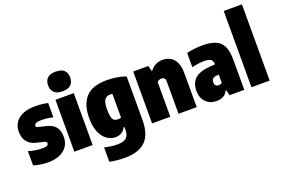

<svg xmlns="http://www.w3.org/2000/svg" viewBox="-126 -1247 2827 1912"><g transform="rotate(-20 1287.0 -291.5)"><path d="M186 11Q145 11 106.5 5.2Q68 -0.5 32 -13V-164Q64.5 -153 102.8 -146.5Q141 -140 182 -140Q218 -140 230.5 -148.8Q243 -157.5 243 -171Q243 -188.5 220 -194L140 -213Q81.5 -226.5 47.2 -265.8Q13 -305 13 -376Q13 -459.5 74.8 -509.2Q136.5 -559 257 -559Q294 -559 326.2 -555Q358.5 -551 386 -544V-393Q358.5 -400.5 329.8 -404.2Q301 -408 268 -408Q218.5 -408 202.8 -397.5Q187 -387 187 -375Q187 -360 211 -354L291 -335Q350.5 -321 383.8 -284Q417 -247 417 -175Q417 -89 354.5 -39Q292 11 186 11Z M465 0V-550H659V0ZM562 -605Q501.5 -605 473.2 -632.8Q445 -660.5 445 -709Q445 -758 473.2 -785.5Q501.5 -813 562 -813Q623 -813 651 -785.5Q679 -758 679 -709Q679 -660.5 651 -632.8Q623 -605 562 -605Z M917 230Q882 230 839.2 226Q796.5 222 758 213V61Q828.5 79 899 79Q958.5 79 988.2 54Q1018 29 1018 -33V-60H1009Q976.5 5 900 5Q855 5 813.2 -23.2Q771.5 -51.5 744.8 -111Q718 -170.5 718 -265Q718 -405.5 787 -482.2Q856 -559 1011 -559Q1060.5 -559 1113.8 -550.8Q1167 -542.5 1211 -526V-68Q1211 90 1137.2 160Q1063.5 230 917 230ZM986 -154Q1004.5 -154 1018 -160V-411Q1012 -412 1005.5 -412.5Q999 -413 993 -413Q956.5 -413 935.8 -386.5Q915 -360 915 -282Q915 -230 922.5 -202.2Q930 -174.5 945.8 -164.2Q961.5 -154 986 -154Z M1289 0V-550H1449L1463 -494H1471Q1519.5 -559 1603 -559Q1648 -559 1684 -539Q1720 -519 1741 -474Q1762 -429 1762 -354V0H1569V-339Q1569 -367.5 1558.2 -377.8Q1547.5 -388 1530 -388Q1500.5 -388 1482 -368V0Z M1971 11Q1901.5 11 1857.8 -34Q1814 -79 1814 -153Q1814 -235 1864.2 -281.2Q1914.5 -327.5 2032 -335L2079 -338Q2078 -375 2058.2 -390.5Q2038.5 -406 1986 -406Q1957 -406 1922.8 -401.5Q1888.5 -397 1857 -388V-540Q1894.5 -549 1939.5 -554Q1984.5 -559 2025 -559Q2109.5 -559 2162.8 -536.5Q2216 -514 2241 -462.2Q2266 -410.5 2266 -323V0H2110L2096 -56H2088Q2071 -19.5 2040.2 -4.2Q2009.5 11 1971 11ZM2001 -175Q2001 -152.5 2012.5 -141.2Q2024 -130 2042 -130Q2051 -130 2060.5 -132.8Q2070 -135.5 2079 -142V-229.5L2056 -228Q2001 -225 2001 -175Z M2342 0V-808H2535V0Z"/></g></svg>

Font: Encode Sans Cnd Black
Style: Regular
Weight: 900
Width: 3
Designer: Multiple Designers
Foundry: Impallari Type
Version: Version 3.002; ttfautohint (v1.8.3) -l 8 -r 50 -G 200 -x 14 